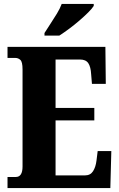

<svg xmlns="http://www.w3.org/2000/svg" viewBox="-20 -951 603 971"><path d="M18 0V-56H60Q94 -56 94 -109V-600Q94 -638 83 -648Q72 -658 58 -658H18V-714H513L515 -527H445L441 -575Q439 -613 426.5 -631.5Q414 -650 385 -650H261V-405H457V-342H261V-64H410Q437 -64 450.5 -85Q464 -106 468 -139L474 -187H543L538 0ZM205 -784Q218 -805 235 -830.5Q252 -856 268 -882.5Q284 -909 292 -931H454V-921Q446 -908 426.5 -888.5Q407 -869 381.5 -847Q356 -825 329 -805Q302 -785 280 -771H205Z"/></svg>

Font: Noto Serif Tamil ExtraCondensed Black
Style: Italic
Weight: 900
Width: 2
Italic angle: -12°
Designer: Indian Type Foundry, Tom Grace, and the Monotype Design Team
Foundry: Monotype Imaging Inc.
Version: Version 2.003; ttfautohint (v1.8.4.7-5d5b)